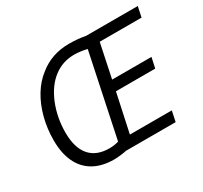

<svg xmlns="http://www.w3.org/2000/svg" viewBox="-150 -930 1212 1147"><g transform="rotate(-30 456.5 -357.0)"><path d="M76.2 -269.5Q76.2 -349.6 95.5 -423.3Q114.7 -497.1 150.6 -556.2Q186.5 -615.2 235.8 -652.8Q322.8 -724.1 443.8 -724.1Q503.9 -724.1 555.7 -713.9H912.6L897.5 -642.6H608.9L560.1 -409.7H831.5L815.9 -337.9H544.9L487.8 -72.3H776.9L761.7 0H419.4Q402.8 3.9 377.7 6.8Q352.5 9.8 333 9.8Q251 9.8 193.4 -22.7Q135.7 -55.2 106 -117.9Q76.2 -180.7 76.2 -269.5ZM405.8 -71.3 525.4 -641.1Q477.5 -652.3 437 -652.3Q357.4 -652.3 295.9 -605.2Q234.4 -558.1 197.3 -468.8Q160.2 -377.4 160.2 -274.4Q160.2 -170.4 206.3 -116.2Q252.4 -62 341.8 -62Q376.5 -62 405.8 -71.3Z"/></g></svg>

Font: Viking Open Sans
Style: Italic
Weight: 400
Italic angle: -12°
Foundry: Ascender Corporation
Version: Version 2.000